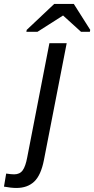

<svg xmlns="http://www.w3.org/2000/svg" viewBox="-132 -748 478 976"><path d="M188 -668.9 58.6 -586.4H2L3.9 -596.2L143.6 -728H243.2L326.7 -596.2L324.7 -586.4H279.8L189 -668.9ZM-48.8 207.5Q-74.7 207.5 -111.8 200.7L-100.6 134.3Q-87.9 136.2 -77.9 137.2Q-67.9 138.2 -60.1 138.2Q-31.2 138.2 -16.6 117.7Q-2 97.2 6.3 52.2L119.1 -528.3H207L91.3 65.4Q76.2 142.6 42 175Q7.8 207.5 -48.8 207.5Z"/></svg>

Font: Arimo
Style: Italic
Weight: 400
Italic angle: -12°
Designer: Steve Matteson
Foundry: Monotype Imaging Inc.
Version: Version 1.33